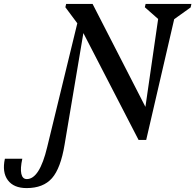

<svg xmlns="http://www.w3.org/2000/svg" viewBox="-210 -710 998 981"><path d="M31 42 185 -591 124 -673 128 -690H263L533 -164L598 -613L530 -673L534 -690H768L764 -672L680 -612L537 5H498L216 -541L120 29Q100 150 55.5 200.5Q11 251 -74 251Q-140 251 -170 210.5Q-200 170 -185 101H-96Q-107 151 -101 178Q-95 205 -73 205Q-8 205 31 42Z"/></svg>

Font: Platypi
Style: Italic
Weight: 400
Italic angle: -13°
Designer: David Sargent
Foundry: Bolt Cutter Type
Version: Version 1.200; ttfautohint (v1.8.4.7-5d5b)